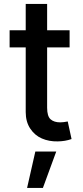

<svg xmlns="http://www.w3.org/2000/svg" viewBox="-20 -696 412 955"><path d="M326.2 -545.4V-460.4H214.4V-160.2Q214.4 -117.7 231.7 -102.5Q249 -87.4 279.3 -87.4Q294.9 -87.4 316.9 -91.8L335.9 -4.4Q304.7 6.8 267.1 7.3Q224.1 8.3 188.5 -7.1Q152.8 -22.5 130.4 -56.4Q107.9 -90.3 107.9 -138.2V-460.4H27.8V-545.4H107.9V-676.3H214.4V-545.4ZM114.7 238.8 155.8 57.6H259.8L193.4 238.8Z"/></svg>

Font: Interop Med
Style: Regular
Weight: 500
Designer: Rasmus Andersson, Google, Jang Haemin
Foundry: jhaemin
Version: Version 1.007